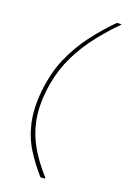

<svg xmlns="http://www.w3.org/2000/svg" viewBox="-134 -861 671 1023"><g transform="rotate(15 201.5 -350.0)"><path d="M198 100Q154 41 121 -23Q88 -87 77 -166.5Q66 -246 86 -350Q107 -454 150 -533Q193 -612 251.5 -677Q310 -742 378 -800H403L402 -796Q321 -727 262 -658.5Q203 -590 164.5 -515Q126 -440 108 -350Q90 -260 98.5 -185Q107 -110 139 -42Q171 26 224 96L223 100Z"/></g></svg>

Font: Albert Sans Thin
Style: Italic
Weight: 250
Italic angle: -11.25°
Designer: Andreas Rasmussen
Foundry: a.Foundry
Version: Version 1.025